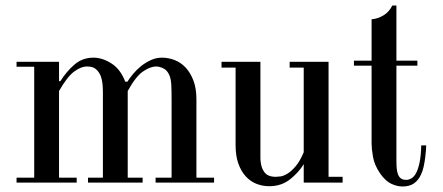

<svg xmlns="http://www.w3.org/2000/svg" viewBox="-20 -662 1605 696"><path d="M602 -18V-301Q602 -334 601 -353.5Q600 -373 595 -387Q587 -407 572.5 -414Q558 -421 546 -421Q525 -421 498.5 -403Q472 -385 443 -332V-18H497V0H299V-18H353V-301V-327Q353 -344 351.5 -358.5Q350 -373 345 -387Q338 -403 327 -412Q316 -421 296 -421Q273 -421 248 -402Q223 -383 194 -332V-18H258V0H40V-18H104V-420H40V-438H194V-368H199Q221 -403 250 -428Q279 -453 319 -453Q351 -453 384 -432Q417 -411 434 -366H442Q450 -379 462.5 -394Q475 -409 491 -422Q507 -435 526.5 -444Q546 -453 567 -453Q590 -453 612.5 -444.5Q635 -436 652.5 -417.5Q670 -399 681 -370.5Q692 -342 692 -303V-18H756V0H544V-18Z M1081 0V-67Q1063 -37 1031.5 -12Q1000 13 956 13Q932 13 910 4.5Q888 -4 871 -22.5Q854 -41 844 -69Q834 -97 834 -136V-417H783V-438H924V-138V-86Q925 -67 930 -53Q938 -34 950 -27.5Q962 -21 980 -21Q986 -21 997 -22.5Q1008 -24 1022 -32.5Q1036 -41 1051.5 -59Q1067 -77 1081 -110V-417H1030V-438H1171V-21H1222V0Z M1327 -442V-592Q1350 -594 1370.5 -606.5Q1391 -619 1402 -642H1417V-442H1493V-424H1417V-99V-80Q1417 -65 1418 -52.5Q1419 -40 1422.5 -30.5Q1426 -21 1433 -15.5Q1440 -10 1453 -10Q1462 -10 1471.5 -15.5Q1481 -21 1488.5 -35Q1496 -49 1501 -73Q1506 -97 1507 -135H1525Q1525 -129 1524 -116Q1523 -103 1521 -88Q1519 -73 1515.5 -57Q1512 -41 1506 -29Q1497 -9 1481 2.5Q1465 14 1439 14Q1420 14 1399 4.5Q1378 -5 1358 -33Q1337 -64 1332 -94Q1327 -124 1327 -141V-424H1263V-442Z"/></svg>

Font: EIisabethische
Style: Book
Weight: 400
Designer: Salychow
Version: Version 1.3